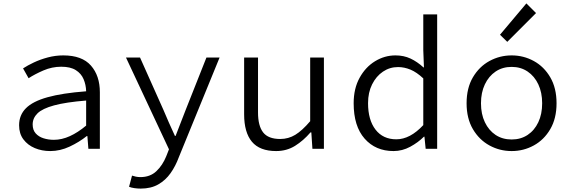

<svg xmlns="http://www.w3.org/2000/svg" viewBox="-20 -879 3375 1134"><path d="M276.9 13.2Q227.1 13.2 185.3 -4.4Q143.6 -22 118.2 -55.9Q92.8 -89.8 92.8 -139.2Q92.8 -199.2 133.1 -239.7Q173.3 -280.3 260.7 -304.7Q348.1 -329.1 488.8 -339.8Q487.8 -378.4 473.6 -411.6Q459.5 -444.8 427.7 -464.8Q396 -484.9 341.8 -484.9Q287.1 -484.9 236.3 -462.9Q185.5 -440.9 148.9 -417L116.2 -475.1Q142.1 -492.2 179.7 -510Q217.3 -527.8 262.2 -539.8Q307.1 -551.8 354 -551.8Q464.4 -551.8 517.1 -491.7Q569.8 -431.6 569.8 -334V0H502L496.1 -75.2H492.2Q447.8 -39.6 391.4 -13.2Q335 13.2 276.9 13.2ZM297.9 -53.2Q345.2 -53.2 392.8 -75Q440.4 -96.7 488.8 -137.2V-285.2Q368.7 -275.4 299.6 -256.6Q230.5 -237.8 201.7 -209.7Q172.9 -181.6 172.9 -144Q172.9 -111.3 190.7 -91.3Q208.5 -71.3 237.1 -62.3Q265.6 -53.2 297.9 -53.2Z M811 234.9Q793 234.9 773.9 232.2Q754.9 229.5 742.2 224.1L759.8 158.2Q769.5 161.6 782.5 164.3Q795.4 167 809.1 167Q866.7 167 903.6 132.1Q940.4 97.2 961.9 43.9L978 2.9L724.1 -539.1H807.1L944.8 -231Q960 -195.8 977.5 -155Q995.1 -114.3 1013.2 -76.2H1017.1Q1032.2 -113.3 1047.4 -154.5Q1062.5 -195.8 1077.1 -231L1199.2 -539.1H1276.9L1036.1 49.8Q1017.1 101.6 987.5 143.6Q958 185.5 914.8 210.2Q871.6 234.9 811 234.9Z M1610.8 13.2Q1514.2 13.2 1468 -41.7Q1421.9 -96.7 1421.9 -204.1V-539.1H1503.9V-214.8Q1503.9 -135.7 1534.2 -96.9Q1564.5 -58.1 1634.8 -58.1Q1683.6 -58.1 1724.1 -82.8Q1764.6 -107.4 1812 -163.1V-539.1H1893.1V0H1825.2L1818.8 -97.2H1814Q1772 -48.3 1722.7 -17.6Q1673.3 13.2 1610.8 13.2Z M2304.2 13.2Q2198.2 13.2 2133.5 -60.3Q2068.8 -133.8 2068.8 -269Q2068.8 -356 2103.8 -419.4Q2138.7 -482.9 2195.1 -517.3Q2251.5 -551.8 2315.9 -551.8Q2364.7 -551.8 2404.5 -533.2Q2444.3 -514.6 2481 -481H2483.9L2480 -583V-793.9H2562V0H2494.1L2486.8 -71.8H2483.9Q2449.7 -37.6 2402.8 -12.2Q2356 13.2 2304.2 13.2ZM2320.8 -56.2Q2401.9 -56.2 2480 -140.1V-416Q2440.9 -452.6 2404.3 -467.8Q2367.7 -482.9 2331.1 -482.9Q2281.7 -482.9 2241.7 -455.8Q2201.7 -428.7 2177.7 -380.6Q2153.8 -332.5 2153.8 -270Q2153.8 -170.4 2198 -113.3Q2242.2 -56.2 2320.8 -56.2Z M3002 13.2Q2931.6 13.2 2870.8 -20Q2810.1 -53.2 2772.9 -116.5Q2735.8 -179.7 2735.8 -269Q2735.8 -358.9 2772.9 -422.1Q2810.1 -485.4 2870.8 -518.6Q2931.6 -551.8 3002 -551.8Q3072.3 -551.8 3132.8 -518.6Q3193.4 -485.4 3230.2 -422.1Q3267.1 -358.9 3267.1 -269Q3267.1 -179.7 3230.2 -116.5Q3193.4 -53.2 3132.8 -20Q3072.3 13.2 3002 13.2ZM3002 -55.2Q3055.7 -55.2 3096.2 -82Q3136.7 -108.9 3159.4 -157Q3182.1 -205.1 3182.1 -269Q3182.1 -332.5 3159.4 -380.9Q3136.7 -429.2 3096.2 -456.5Q3055.7 -483.9 3002 -483.9Q2947.8 -483.9 2907.2 -456.5Q2866.7 -429.2 2843.8 -380.9Q2820.8 -332.5 2820.8 -269Q2820.8 -205.1 2843.8 -157Q2866.7 -108.9 2907.2 -82Q2947.8 -55.2 3002 -55.2ZM2976.1 -631.8 2933.1 -673.8 3088.9 -858.9 3146 -801.8Z"/></svg>

Font: Shanggu Mono N
Style: Regular
Weight: 350
Designer: GuiWonder
Version: Version 1.021